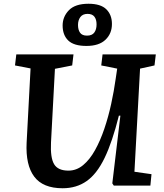

<svg xmlns="http://www.w3.org/2000/svg" viewBox="-20 -990 875 1024"><path d="M697 -74 788 -61 782 0H587L579 -12L622 -373H614Q579 -233 538 -148Q497 -63 442.5 -24.5Q388 14 314 14Q209 14 162.5 -48Q116 -110 122 -229L143 -625L60 -641L67 -700H372L365 -641L273 -623L252 -230Q248 -149 268.5 -114.5Q289 -80 345 -80Q388 -80 423.5 -109.5Q459 -139 487 -189.5Q515 -240 536.5 -303.5Q558 -367 573 -436Q588 -505 597 -570L605 -624L520 -641L527 -700H811L804 -641L727 -624ZM441 -745Q374 -745 344 -774Q314 -803 314 -854Q314 -901 347.5 -935.5Q381 -970 452 -970Q517 -970 547 -940.5Q577 -911 577 -862Q577 -811 542.5 -778Q508 -745 441 -745ZM444 -800Q471 -800 483 -816.5Q495 -833 495 -860Q495 -886 483.5 -901Q472 -916 447 -916Q421 -916 408.5 -899Q396 -882 396 -857Q396 -831 407 -815.5Q418 -800 444 -800Z"/></svg>

Font: Literata 7pt SemiBold
Style: Italic
Weight: 600
Italic angle: -2°
Designer: Latin by Veronika Burian and Jose Scaglione. Greek by Irene Vlachou. Cyrillic by Vera Evstafieva
Foundry: TypeTogether
Version: Version 3.002